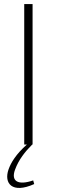

<svg xmlns="http://www.w3.org/2000/svg" viewBox="-20 -710 279 943"><path d="M143 176C71 201 32 182 54 123C72 74 103 35 138 0H140V-690H99V0H112C59 47 34 88 22 122C-2 190 39 243 148 194Z"/></svg>

Font: Exo 2 Extra Light
Style: Regular
Weight: 250
Designer: Natanael Gama
Version: Version 1.001;PS 001.001;hotconv 1.0.88;makeotf.lib2.5.64775